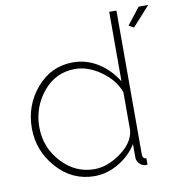

<svg xmlns="http://www.w3.org/2000/svg" viewBox="-82 -806 841 892"><g transform="rotate(-10 338.0 -360.0)"><path d="M44 -258Q44 -368 113 -448Q182 -528 284 -528Q350 -528 404.5 -492.5Q459 -457 492 -402V-730H526V-52Q526 -30 544 -30V0Q534 2 526 -1Q512 -5 503 -17Q494 -29 494 -43V-106Q462 -54 407 -22Q352 10 294 10Q188 10 116 -71.5Q44 -153 44 -258ZM593 -638 569 -651 631 -730H676ZM492 -172V-351Q470 -411 410 -453.5Q350 -496 289 -496Q197 -496 138 -424Q79 -352 79 -258Q79 -163 143.5 -92.5Q208 -22 298 -22Q360 -22 423.5 -68Q487 -114 492 -172Z"/></g></svg>

Font: Raleway-v4020 ExtraLight
Style: Regular
Weight: 275
Designer: Matt McInerney, Pablo Impallari, Rodrigo Fuenzalida
Foundry: Matt McInerney, Pablo Impallari, Rodrigo Fuenzalida
Version: Version 4.020;PS 004.020;hotconv 1.0.88;makeotf.lib2.5.64775